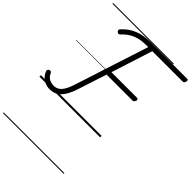

<svg xmlns="http://www.w3.org/2000/svg" viewBox="-410 -1186 1861 1861"><g transform="rotate(45 521.0 -255.0)"><path d="M157 17Q122 17 92.5 5Q63 -7 41.5 -29.5Q20 -52 8 -83Q5 -92 8.5 -100Q12 -108 20 -112Q31 -117 38.5 -115.5Q46 -114 52 -103Q65 -75 83 -60Q101 -45 121.5 -40Q142 -35 163 -35Q206 -35 238 -69.5Q270 -104 296 -184L543 -948H515Q464 -948 420 -937.5Q376 -927 338.5 -904.5Q301 -882 266 -844Q257 -835 248.5 -835Q240 -835 230 -843Q221 -853 221 -861Q221 -869 231 -880Q259 -911 291 -933Q323 -955 359 -969.5Q395 -984 436 -991Q477 -998 523 -998H1026Q1038 -998 1040.5 -991Q1043 -984 1040 -972Q1036 -959 1030 -953.5Q1024 -948 1012 -948H599L463 -524H815Q826 -524 828 -517.5Q830 -511 827 -499Q824 -486 817.5 -480Q811 -474 800 -474H446L351 -181Q330 -116 303 -71.5Q276 -27 240.5 -5Q205 17 157 17ZM0 490H832V500H0ZM0 -20H832V0H0ZM0 -505H832V-500H0ZM0 -1010H832V-1000H0Z"/></g></svg>

Font: Playwrite RO Guides
Style: Regular
Weight: 400
Designer: Veronika Burian, José Scaglione
Foundry: TypeTogether
Version: Version 1.003